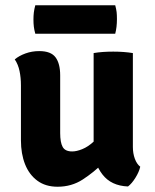

<svg xmlns="http://www.w3.org/2000/svg" viewBox="-20 -700 588 729"><path d="M484.5 -142Q484.5 -117.5 492 -97.2Q499.5 -77 512.5 -67Q508 -47 494.2 -25Q480.5 -3 466 8Q402 5.5 368.8 -37.8Q335.5 -81 335.5 -141.5V-498.5Q367.5 -504 410 -504Q450.5 -504 484.5 -498.5ZM59.5 -376Q59.5 -405 54.2 -430.2Q49 -455.5 36 -474.5Q52 -488 76.5 -497Q101 -506 129 -506Q173.5 -506 191 -482.2Q208.5 -458.5 208.5 -414V-195Q208.5 -159 218 -142Q227.5 -125 254 -125Q271 -125 292.5 -133.8Q314 -142.5 335.2 -162Q356.5 -181.5 371.5 -212.5V-81Q336.5 -46 294.2 -18.5Q252 9 198.5 9Q153 9 122 -13.8Q91 -36.5 75.2 -76.2Q59.5 -116 59.5 -167ZM114 -572Q110 -586.5 108.5 -598.5Q107 -610.5 107 -626Q107 -640.5 108.5 -652.8Q110 -665 114 -680H417.5Q421.5 -665 422.8 -654.2Q424 -643.5 424 -627.5Q424 -596.5 417.5 -572Z"/></svg>

Font: Signika Negative
Style: Bold
Weight: 700
Designer: Anna Giedry
Foundry: Anna Giedry
Version: Version 2.001